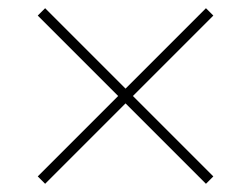

<svg xmlns="http://www.w3.org/2000/svg" viewBox="-20 -560 612 468"><path d="M72 -130 90 -112 286 -308 482 -112 500 -130 304 -326 500 -522 482 -540 286 -344 90 -540 72 -522 268 -326Z"/></svg>

Font: Noto Sans Telugu Thin
Style: Regular
Weight: 100
Designer: Jelle Bosma - Monotype Design Team
Foundry: Monotype Imaging Inc.
Version: Version 2.005